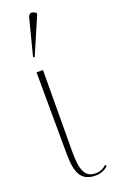

<svg xmlns="http://www.w3.org/2000/svg" viewBox="-158 -845 542 894"><g transform="rotate(-20 113.0 -397.5)"><path d="M72 -605 151 -788V-796C134 -808 117 -811 111 -787L65 -608ZM153 10C172 10 198 2 214 -15L209 -22C193 -8 178 0 154 0C91 0 86 -64 86 -137L88 -536H56L58 -137C58 -38 77 10 153 10Z"/></g></svg>

Font: Noto Serif Display Thin
Style: Regular
Weight: 100
Designer: Monotype Design Team
Foundry: Monotype Imaging Inc.
Version: Version 2.009